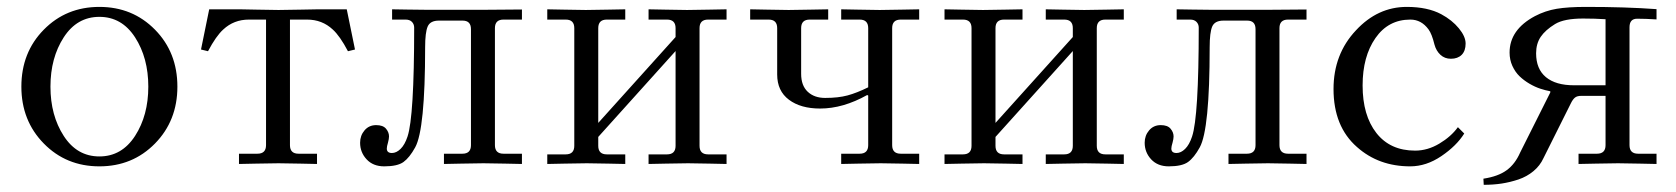

<svg xmlns="http://www.w3.org/2000/svg" viewBox="-20 -467 4784 548"><path d="M41 -219.7Q41 -317.4 105 -382.3Q168.9 -447.3 263.7 -447.3Q358.4 -447.3 422.4 -382.3Q486.3 -317.4 486.3 -219.7Q486.3 -122.6 422.4 -57.4Q358.4 7.8 263.7 7.8Q168.9 7.8 105 -57.4Q41 -122.6 41 -219.7ZM161.9 -360.4Q124 -301.8 124 -219.7Q124 -137.7 161.9 -79.1Q199.7 -20.5 263.7 -20.5Q327.6 -20.5 365.5 -79.1Q403.3 -137.7 403.3 -219.7Q403.3 -301.8 365.5 -360.4Q327.6 -418.9 263.7 -418.9Q199.7 -418.9 161.9 -360.4Z M553.7 -325.7 577.1 -440.4H665Q666.5 -440.4 712.4 -439.5Q758.3 -438.5 774.9 -438.5Q791.5 -438.5 838.9 -439.5Q886.2 -440.4 887.7 -440.4H969.7L993.2 -325.7L973.1 -320.8Q950.2 -364.3 929.7 -382.8Q899.4 -411.1 856.4 -411.1H807.6V-52.7Q807.6 -28.3 832 -28.3H884.8V1Q883.3 1 837.4 0Q791.5 -1 774.9 -1Q758.3 -1 710.9 0Q663.6 1 662.1 1V-28.3H714.8Q739.3 -28.3 739.3 -52.7V-411.1H690.4Q647.5 -411.1 617.2 -382.8Q596.7 -364.3 573.7 -320.8Z M1007.8 -59.6Q1007.8 -80.1 1020.5 -95Q1033.2 -109.9 1053.7 -109.9Q1073.2 -109.9 1081.8 -99.6Q1090.3 -89.4 1090.3 -77.6Q1090.3 -70.8 1087.4 -60.1Q1084 -48.8 1084 -43Q1084 -30.3 1098.6 -30.3Q1111.3 -30.3 1123.3 -42Q1135.3 -53.7 1143.1 -77.1Q1162.1 -133.8 1162.1 -388.2Q1162.1 -397.9 1155.8 -404.5Q1149.4 -411.1 1137.7 -411.1H1099.1V-440.4Q1100.6 -440.4 1142.1 -439.7Q1183.6 -439 1200.7 -439H1356.9Q1373.5 -439 1420.9 -439.5Q1468.3 -439.9 1469.7 -439.9V-411.1H1417Q1392.6 -411.1 1392.6 -386.7V-52.7Q1392.6 -28.3 1417 -28.3H1469.7V1Q1468.3 1 1422.4 0Q1376.5 -1 1359.9 -1Q1343.3 -1 1295.9 0Q1248.5 1 1247.1 1V-28.3H1299.8Q1324.2 -28.3 1324.2 -52.7V-383.8Q1324.2 -408.2 1300.3 -408.2H1232.9Q1208 -408.2 1200.7 -391.4Q1193.4 -374.5 1193.4 -332Q1193.4 -97.7 1165 -46.4Q1148.9 -17.1 1131.6 -4.6Q1114.3 7.8 1076.7 7.8Q1044.9 7.8 1026.4 -12.2Q1007.8 -32.2 1007.8 -59.6Z M1542 1V-26.4H1594.7Q1619.1 -26.4 1619.1 -50.8V-386.7Q1619.1 -411.1 1594.7 -411.1H1542V-440.4Q1543.5 -440.4 1589.4 -439.5Q1635.3 -438.5 1651.9 -438.5Q1668.5 -438.5 1715.8 -439.5Q1763.2 -440.4 1764.6 -440.4V-411.1H1711.9Q1687.5 -411.1 1687.5 -386.7V-116.2L1908.2 -361.3V-386.7Q1908.2 -411.1 1883.8 -411.1H1831.1V-440.4Q1832.5 -440.4 1878.4 -439.5Q1924.3 -438.5 1940.9 -438.5Q1957.5 -438.5 2004.9 -439.5Q2052.2 -440.4 2053.7 -440.4V-411.1H2001Q1976.6 -411.1 1976.6 -386.7V-50.8Q1976.6 -26.4 2001 -26.4H2053.7V1Q2052.2 1 2006.3 0Q1960.4 -1 1943.8 -1Q1927.2 -1 1879.9 0Q1832.5 1 1831.1 1V-26.4H1883.8Q1908.2 -26.4 1908.2 -50.8V-321.3L1687.5 -76.2V-50.8Q1687.5 -26.4 1711.9 -26.4H1764.6V1Q1763.2 1 1717.3 0Q1671.4 -1 1654.8 -1Q1638.2 -1 1590.8 0Q1543.5 1 1542 1Z M2121.1 -411.1V-440.4Q2122.6 -440.4 2168.5 -439.5Q2214.4 -438.5 2231 -438.5Q2247.6 -438.5 2294.9 -439.5Q2342.3 -440.4 2343.8 -440.4V-411.1H2291Q2266.6 -411.1 2266.6 -386.7V-256.3Q2266.6 -222.7 2285.4 -205.1Q2304.2 -187.5 2335 -187.5Q2372.6 -187.5 2398.9 -194.6Q2425.3 -201.7 2458 -217.8V-386.7Q2458 -411.1 2433.6 -411.1H2380.9V-440.4Q2382.3 -440.4 2428.2 -439.5Q2474.1 -438.5 2490.7 -438.5Q2507.3 -438.5 2554.7 -439.5Q2602.1 -440.4 2603.5 -440.4V-411.1H2550.8Q2526.4 -411.1 2526.4 -386.7V-52.7Q2526.4 -28.3 2550.8 -28.3H2603.5V1Q2602.1 1 2556.2 0Q2510.3 -1 2493.7 -1Q2477.1 -1 2429.7 0Q2382.3 1 2380.9 1V-28.3H2433.6Q2458 -28.3 2458 -52.7V-194.3L2455.1 -195.8Q2386.2 -157.2 2320.8 -157.2Q2265.1 -157.2 2231.7 -182.4Q2198.2 -207.5 2198.2 -254.4V-386.7Q2198.2 -411.1 2173.8 -411.1Z M2675.8 1V-26.4H2728.5Q2752.9 -26.4 2752.9 -50.8V-386.7Q2752.9 -411.1 2728.5 -411.1H2675.8V-440.4Q2677.2 -440.4 2723.1 -439.5Q2769 -438.5 2785.6 -438.5Q2802.2 -438.5 2849.6 -439.5Q2897 -440.4 2898.4 -440.4V-411.1H2845.7Q2821.3 -411.1 2821.3 -386.7V-116.2L3042 -361.3V-386.7Q3042 -411.1 3017.6 -411.1H2964.8V-440.4Q2966.3 -440.4 3012.2 -439.5Q3058.1 -438.5 3074.7 -438.5Q3091.3 -438.5 3138.7 -439.5Q3186 -440.4 3187.5 -440.4V-411.1H3134.8Q3110.4 -411.1 3110.4 -386.7V-50.8Q3110.4 -26.4 3134.8 -26.4H3187.5V1Q3186 1 3140.1 0Q3094.2 -1 3077.6 -1Q3061 -1 3013.7 0Q2966.3 1 2964.8 1V-26.4H3017.6Q3042 -26.4 3042 -50.8V-321.3L2821.3 -76.2V-50.8Q2821.3 -26.4 2845.7 -26.4H2898.4V1Q2897 1 2851.1 0Q2805.2 -1 2788.6 -1Q2772 -1 2724.6 0Q2677.2 1 2675.8 1Z M3247.1 -59.6Q3247.1 -80.1 3259.8 -95Q3272.5 -109.9 3293 -109.9Q3312.5 -109.9 3321 -99.6Q3329.6 -89.4 3329.6 -77.6Q3329.6 -70.8 3326.7 -60.1Q3323.2 -48.8 3323.2 -43Q3323.2 -30.3 3337.9 -30.3Q3350.6 -30.3 3362.5 -42Q3374.5 -53.7 3382.3 -77.1Q3401.4 -133.8 3401.4 -388.2Q3401.4 -397.9 3395 -404.5Q3388.7 -411.1 3377 -411.1H3338.4V-440.4Q3339.8 -440.4 3381.3 -439.7Q3422.9 -439 3439.9 -439H3596.2Q3612.8 -439 3660.2 -439.5Q3707.5 -439.9 3709 -439.9V-411.1H3656.2Q3631.8 -411.1 3631.8 -386.7V-52.7Q3631.8 -28.3 3656.2 -28.3H3709V1Q3707.5 1 3661.6 0Q3615.7 -1 3599.1 -1Q3582.5 -1 3535.2 0Q3487.8 1 3486.3 1V-28.3H3539.1Q3563.5 -28.3 3563.5 -52.7V-383.8Q3563.5 -408.2 3539.6 -408.2H3472.2Q3447.3 -408.2 3439.9 -391.4Q3432.6 -374.5 3432.6 -332Q3432.6 -97.7 3404.3 -46.4Q3388.2 -17.1 3370.8 -4.6Q3353.5 7.8 3315.9 7.8Q3284.2 7.8 3265.6 -12.2Q3247.1 -32.2 3247.1 -59.6Z M3786.1 -212.9Q3786.1 -312.5 3850.1 -380.4Q3912.1 -447.3 3995.1 -447.3Q4054.7 -447.3 4093.8 -426.3Q4124.5 -409.7 4143.8 -386.2Q4163.1 -362.8 4163.1 -342.8Q4163.1 -321.8 4151.9 -310.5Q4140.6 -299.3 4121.1 -299.3Q4103.5 -299.3 4091.3 -310.5Q4079.1 -321.8 4074.2 -339.8Q4066.9 -370.1 4057.1 -383.3Q4036.6 -411.1 4005.4 -411.1Q3942.4 -411.1 3905.8 -358.4Q3869.1 -305.7 3869.1 -223.1Q3869.1 -137.7 3908.4 -87.4Q3947.8 -37.1 4019 -37.1Q4054.7 -37.1 4088.1 -57.1Q4121.6 -77.1 4141.1 -104L4159.2 -85.9Q4137.2 -50.8 4094 -21.5Q4050.8 7.8 4004.9 7.8Q3915 7.8 3853 -47.4Q3786.1 -106 3786.1 -212.9Z M4213.9 43Q4255.9 36.6 4280 19Q4304.2 1.5 4318.8 -31.7L4404.8 -203.1V-206.5Q4391.1 -209 4376.2 -213.9Q4361.3 -218.8 4345.5 -228Q4329.6 -237.3 4317.1 -249.3Q4304.7 -261.2 4296.6 -278.8Q4288.6 -296.4 4288.6 -316.9Q4288.6 -382.3 4360.8 -420.9Q4390.6 -436.5 4423.1 -441.9Q4455.6 -447.3 4506.3 -447.3Q4620.6 -447.3 4708 -440.9V-411.6Q4676.3 -413.6 4652.8 -413.6Q4630.9 -413.6 4630.9 -389.2V-52.7Q4630.9 -28.3 4655.3 -28.3H4708V1Q4706.5 1 4660.6 0Q4614.7 -1 4598.1 -1Q4581.5 -1 4534.2 0Q4486.8 1 4485.4 1V-28.3H4538.1Q4562.5 -28.3 4562.5 -52.7V-193.4H4493.2Q4481.4 -193.4 4475.3 -188.5Q4469.2 -183.6 4463.9 -172.9L4385.3 -15.6Q4375.5 5.9 4356.7 21.5Q4337.9 37.1 4314 45.2Q4290 53.2 4265.9 56.9Q4241.7 60.5 4214.8 60.5ZM4364.3 -314.9Q4364.3 -270 4392.3 -246.8Q4420.4 -223.6 4472.2 -223.6H4562.5V-412.1Q4532.7 -414.1 4498.5 -414.1Q4444.3 -414.1 4418.5 -398.4Q4390.6 -381.3 4377.4 -361.8Q4364.3 -342.3 4364.3 -314.9Z"/></svg>

Font: Theano Old Style
Style: Regular
Weight: 400
Designer: Alexey Kryukov
Version: Version 2.00